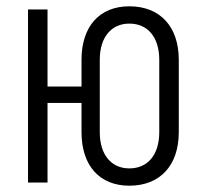

<svg xmlns="http://www.w3.org/2000/svg" viewBox="-20 -580 640 610"><path d="M391 10C488 10 548 -54 548 -160V-390C548 -496 488 -560 391 -560C296 -560 239 -496 239 -390V-305H131V-550H69V0H131V-253H239V-160C239 -54 296 10 391 10ZM391 -45C333 -45 297 -89 297 -160V-390C297 -461 333 -505 391 -505C450 -505 486 -461 486 -390V-160C486 -89 450 -45 391 -45Z"/></svg>

Font: JetBrains Mono ExtraLight
Style: Regular
Weight: 240
Monospace: yes
Designer: Philipp Nurullin, Konstantin Bulenkov
Foundry: JetBrains
Version: Version 2.305